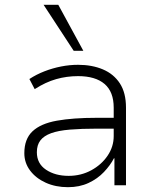

<svg xmlns="http://www.w3.org/2000/svg" viewBox="-20 -769 643 797"><path d="M262 8Q211 8 170 -10.5Q129 -29 105 -61Q81 -93 81 -133Q81 -192 115 -224Q149 -256 216 -268Q283 -280 382 -280H464V-235H384Q318 -235 270 -231Q222 -227 192 -216Q162 -205 147.5 -186Q133 -167 133 -137Q133 -90 171 -64.5Q209 -39 265 -39Q316 -39 358.5 -62Q401 -85 426.5 -122.5Q452 -160 452 -204V-322Q452 -388 414 -420.5Q376 -453 304 -453Q257 -453 213 -440.5Q169 -428 124 -399L102 -441Q131 -460 164.5 -473Q198 -486 233.5 -493Q269 -500 304 -500Q362 -500 407 -481Q452 -462 477.5 -423Q503 -384 503 -322V0H455V-112H453Q438 -83 411.5 -55Q385 -27 347.5 -9.5Q310 8 262 8ZM286 -558 161 -749H222L326 -558Z"/></svg>

Font: Nunito Sans 7pt ExtraLight
Style: Regular
Weight: 250
Designer: Vernon Adams
Foundry: Vernon Adams
Version: Version 3.101;gftools[0.9.27]